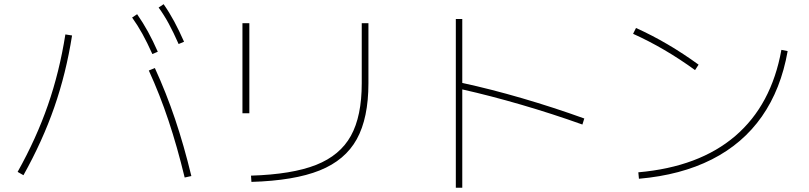

<svg xmlns="http://www.w3.org/2000/svg" viewBox="-20 -838 3790 899"><path d="M676.8 -507.8 705.1 -519.5Q758.3 -403.3 799.8 -280.3Q841.3 -157.2 876 -13.7L844.7 -6.8Q809.6 -151.9 769 -273.4Q728.5 -395 676.8 -507.8ZM286.1 -676.8 317.4 -671.9Q289.6 -495.1 234.4 -336.4Q179.2 -177.7 89.8 -17.6L62.5 -33.2Q150.4 -190.4 204.3 -345.7Q258.3 -501 286.1 -676.8ZM598.6 -755.9 622.1 -771.5Q649.9 -731.4 673.1 -689.2Q696.3 -647 718.8 -595.7L693.4 -585Q669.4 -638.2 647 -679Q624.5 -719.7 598.6 -755.9ZM722.7 -802.7 746.1 -818.4Q773.4 -779.3 795.9 -737.3Q818.4 -695.3 841.8 -642.6L816.4 -631.8Q792 -687 770 -727.5Q748 -768.1 722.7 -802.7Z M1673.8 -448.2V-729.5H1705.1V-448.2Q1705.1 -285.2 1650.6 -186.5Q1596.2 -87.9 1476.8 -40Q1357.4 7.8 1157.2 13.7L1155.3 -15.6Q1347.7 -21.5 1460 -65.9Q1572.3 -110.4 1623 -202.1Q1673.8 -293.9 1673.8 -448.2ZM1115.2 -729.5H1147.5V-307.6H1115.2Z M2144.5 -419.4V41H2114.3V-749H2144.5V-449.7Q2277.8 -420.9 2425.8 -377.7Q2573.7 -334.5 2715.8 -283.2L2707 -254.9Q2566.4 -305.2 2421.6 -347.4Q2276.9 -389.6 2144.5 -419.4Z M3638.7 -604.5 3668 -598.6Q3636.7 -420.4 3547.4 -292.7Q3458 -165 3313 -91.6Q3168 -18.1 2971.7 -1L2968.8 -31.2Q3253.4 -56.2 3422.9 -201.4Q3592.3 -346.7 3638.7 -604.5ZM2944.3 -679.7 2958 -707Q3107.4 -639.6 3251 -535.2L3234.4 -509.8Q3092.8 -612.8 2944.3 -679.7Z"/></svg>

Font: Pretendard JP Thin
Style: Regular
Weight: 100
Designer: Base glyphs from Inter by Rasmus Andersson; Hangeul glyphs from Noto Sans CJK(Source Han Sans) by Jang Soo-young and Kan
Foundry: Kil Hyung-jin
Version: Version 1.309